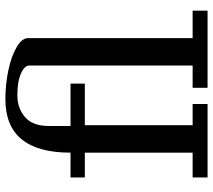

<svg xmlns="http://www.w3.org/2000/svg" viewBox="-60 -754 813 734"><g transform="rotate(-90 347.0 -386.5)"><path d="M316.9 -57.1V0H36.1V-57.1H130.9V-469.2H36.1V-523.9H130.9Q130.9 -772.9 335 -772.9Q391.6 -772.9 445.1 -761.7Q498.5 -750.5 533.7 -730.2Q568.8 -710 568.8 -686V-57.1H673.8V0H378.9V-57.1H463.9V-685.1Q460 -700.7 439.2 -710.7Q418.5 -720.7 396.2 -723.9Q374 -727.1 350.1 -727.1Q301.3 -727.1 267.1 -698Q232.9 -668.9 232.9 -606.9V-523.9H395V-469.2H235.8V-57.1Z"/></g></svg>

Font: Trocchi
Style: Regular
Weight: 400
Designer: vernon adams
Version: Version 1.0; ttfautohint (v0.8) -l 6 -r 50 -G 100